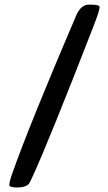

<svg xmlns="http://www.w3.org/2000/svg" viewBox="-20 -749 478 846"><path d="M21 66.4Q21 52.2 33.7 16.1Q109.4 -198.7 315.9 -681.2Q336.4 -728.5 372.1 -728.5H380.9Q418.9 -728.5 418.9 -717.8Q418.9 -702.6 391.6 -632.3Q195.8 -128.4 123.5 29.3Q110.4 58.1 106.9 61.5Q91.3 77.1 56.2 77.1Q21 77.1 21 66.4Z"/></svg>

Font: Averia Serif Libre
Style: Bold
Weight: 700
Version: Version 1.002